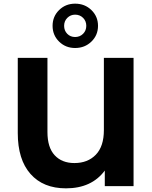

<svg xmlns="http://www.w3.org/2000/svg" viewBox="-20 -1016 832 1048"><path d="M709 -700V0H552V-85Q480 12 340 12Q216 12 146.5 -66.5Q77 -145 77 -290V-700H239V-295Q239 -211 278.5 -168.5Q318 -126 386 -126Q459 -126 503 -171.5Q547 -217 547 -306V-700ZM267 -875Q267 -926 302.5 -961Q338 -996 390 -996Q443 -996 479 -961Q515 -926 515 -875Q515 -824 479 -789Q443 -754 390 -754Q338 -754 302.5 -789Q267 -824 267 -875ZM451 -875Q451 -901 433.5 -918.5Q416 -936 390 -936Q365 -936 347.5 -918.5Q330 -901 330 -875Q330 -849 347 -831.5Q364 -814 390 -814Q416 -814 433.5 -831.5Q451 -849 451 -875Z"/></svg>

Font: Montserrat Alternates
Style: Bold
Weight: 700
Designer: Julieta Ulanovsky
Foundry: Julieta Ulanovsky
Version: Version 7.200